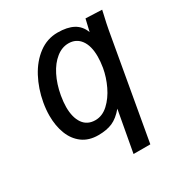

<svg xmlns="http://www.w3.org/2000/svg" viewBox="-174 -687 947 1001"><g transform="rotate(-30 300.0 -187.0)"><path d="M232 10Q175 10 136.8 -18.5Q98.5 -47 79.8 -95.5Q61 -144 61 -205Q61 -241 68 -281.5Q81.5 -357 115.2 -420.5Q149 -484 200 -522Q251 -560 314 -560Q372 -560 408.2 -540.5Q444.5 -521 460.5 -478.5L477.5 -551L575.5 -547Q573.5 -538 571.5 -528.5Q557 -466.5 552 -437L442 186.5H341L386 -60.5Q352.5 -20.5 317.5 -5.2Q282.5 10 232 10ZM427.5 -281.5Q433.5 -317.5 433.5 -347.5Q433.5 -412 407.2 -447.5Q381 -483 335 -483Q295.5 -483 260.8 -455.2Q226 -427.5 201.2 -378.5Q176.5 -329.5 165.5 -267.5Q159 -229.5 159 -200.5Q159 -138 184.2 -101.8Q209.5 -65.5 258 -65.5Q300 -65.5 335.5 -98.2Q371 -131 394.8 -180.8Q418.5 -230.5 427.5 -281.5Z"/></g></svg>

Font: JuliaMono Medium
Style: Italic
Weight: 500
Italic angle: -9°
Monospace: yes
Designer: cormullion
Foundry: corm
Version: Version 0.054; ttfautohint (v1.8.4)